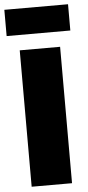

<svg xmlns="http://www.w3.org/2000/svg" viewBox="-78 -942 446 976"><g transform="rotate(-5 145.5 -454.0)"><path d="M308 -774V-908H-17V-774ZM249 -696H43V0H249Z"/></g></svg>

Font: Fira Sans Heavy
Style: Regular
Weight: 900
Designer: bBox Type GmbH & Carrois Corporate GbR & Edenspiekermann AG
Foundry: bBox Type GmbH & Carrois Corporate GbR & Edenspiekermann AG
Version: Version 4.300;PS 004.300;hotconv 1.0.88;makeotf.lib2.5.64775